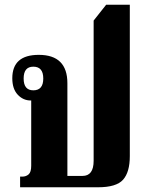

<svg xmlns="http://www.w3.org/2000/svg" viewBox="-20 -792 627 812"><path d="M529 -132V-772H429L376 -705V-112Q376 -48 329 -48H265V-440Q265 -560 144 -560Q32 -560 32 -461Q32 -416 55 -391.5Q78 -367 110 -367H112V-91Q112 -64 101 -54.5Q90 -45 74 -45H65V0H395Q472 0 500.5 -32Q529 -64 529 -132ZM121 -410Q80 -410 80 -460Q80 -510 121 -510Q163 -510 163 -460Q163 -410 121 -410Z"/></svg>

Font: Noto Serif Thai Condensed Extra
Style: Regular
Weight: 800
Width: 3
Designer: Monotype Design Team
Foundry: Monotype Imaging Inc.
Version: Version 1.901